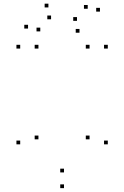

<svg xmlns="http://www.w3.org/2000/svg" viewBox="-20 -978 660 1020"><path d="M184.2 -237.8V-257.8H164.2V-237.8ZM184.2 -720V-740H164.2V-720ZM87.3 -720V-740H67.3V-720ZM87.3 -211.2V-231.2H67.3V-211.2ZM320 21.5V1.5H300V21.5ZM552.7 -211.2V-231.2H532.7V-211.2ZM552.7 -720V-740H532.7V-720ZM455.8 -720V-740H435.8V-720ZM455.8 -237.8V-257.8H435.8V-237.8ZM320 -62V-82H300V-62ZM129 -826.3V-846.3H109V-826.3ZM194 -811.2V-831.2H174V-811.2ZM251.3 -875.5V-895.5H231.3V-875.5ZM402.3 -804.2V-824.2H382.3V-804.2ZM511 -916.3V-936.3H491V-916.3ZM446 -931.5V-951.5H426V-931.5ZM389 -867.2V-887.2H369V-867.2ZM237.2 -938.5V-958.5H217.2V-938.5Z"/></svg>

Font: Monaspace Neon Dots Var
Style: Regular
Weight: 400
Designer: Riley Cran and the Lettermatic Team
Version: Version 1.100 (Monaspace Neon Dots)